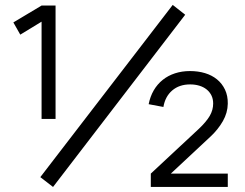

<svg xmlns="http://www.w3.org/2000/svg" viewBox="-20 -742 974 762"><path d="M190.5 0 140 -39 665.5 -722.5 715 -683.5ZM145 -270V-656L60.5 -604.5L33 -653L145 -720H200.5V-270ZM578.5 0V-53L769.5 -231Q799 -259 812.5 -282.2Q826 -305.5 826 -331Q826 -349.5 819 -363.5Q812 -377.5 799.8 -387.2Q787.5 -397 770.8 -402Q754 -407 734.5 -407Q691.5 -407 663.5 -383Q635.5 -359 628.5 -317.5L570 -328.5Q576 -359 590.2 -383.5Q604.5 -408 625.8 -425Q647 -442 674.5 -451Q702 -460 734 -460Q766 -460 793.5 -451.8Q821 -443.5 841.2 -427Q861.5 -410.5 873 -386.2Q884.5 -362 884 -330.5Q883.5 -294.5 864.5 -261.2Q845.5 -228 815.5 -200L658 -53H884V0Z"/></svg>

Font: Vela Sans
Style: Regular
Weight: 400
Designer: Principal design: Mikhail Sharanda - project Manrope.
Design modification: Ravid Balaliev
Foundry: Mikhail Sharanda
Version: Version 1.001